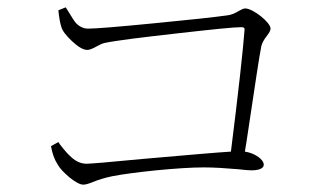

<svg xmlns="http://www.w3.org/2000/svg" viewBox="-20 -612 861 523"><path d="M207 -109C212 -109 220 -111 230 -115C247 -122 266 -128 286 -132C317 -138 357 -143 405 -148C457 -153 501 -156 536 -156C563 -156 594 -154 629 -151C646 -149 658 -148 665 -148C726 -148 694 -192 647 -199C648 -204 649 -212 651 -223C674 -376 687 -464 692 -487C694 -495 699 -504 706 -513C713 -522 717 -529 717 -534C717 -551 669 -589 648 -589C644 -589 639 -587 632 -583C621 -576 609 -571 598 -570C562 -565 497 -558 404 -549C302 -539 241 -534 220 -534C208 -534 197 -539 187 -549C182 -555 175 -566 166 -581C163 -586 160 -590 159 -592L139 -584C141 -563 144 -548 147 -539C150 -528 160 -515 176 -500C193 -484 207 -476 218 -476C223 -476 232 -479 244 -486C253 -491 260 -494 265 -495C299 -502 365 -510 462 -521C559 -532 617 -538 638 -538C645 -538 647 -535 646 -529C642 -476 630 -366 609 -199C574 -197 494 -190 368 -179C276 -170 225 -166 216 -166C201 -166 187 -172 174 -184C166 -191 156 -202 143 -219C141 -222 140 -224 139 -225L119 -214C122 -195 128 -178 137 -164C143 -153 154 -142 169 -129C185 -116 198 -109 207 -109Z"/></svg>

Font: AllPunType ExtraLight
Style: Regular
Weight: 280
Version: 1.0